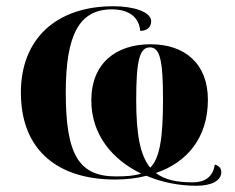

<svg xmlns="http://www.w3.org/2000/svg" viewBox="-20 -566 755 616"><path d="M610 30C660 30 690 13 690 -14C690 -26 682 -35 669 -38C663 3 636 19 598 19C547 19 509 11 480 -11C581 -45 647 -125 647 -246C647 -362 573 -424 463 -424C352 -424 273 -363 273 -244C273 -134 340 -54 433 -9C412 -2 385 0 352 0C233 0 191 -70 191 -269C191 -456 235 -536 339 -536C367 -536 424 -529 430 -467C452 -467 465 -479 465 -498C465 -528 408 -546 344 -546C160 -546 47 -441 47 -269C47 -81 169 10 349 10C385 10 419 6 450 -2C499 19 555 30 610 30ZM462 -28C430 -67 417 -134 417 -245C417 -373 428 -414 461 -414C493 -414 503 -374 503 -246C503 -120 492 -58 462 -28Z"/></svg>

Font: Noto Serif Display
Style: Bold
Weight: 700
Designer: Monotype Design Team
Foundry: Monotype Imaging Inc.
Version: Version 2.009